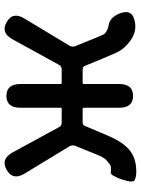

<svg xmlns="http://www.w3.org/2000/svg" viewBox="91 -695 612 834"><g transform="rotate(90 397.0 -278.0)"><path d="M76 -1Q29 -27 61 -79L178 -273Q186 -286 180 -300L146 -384Q130 -424 126 -427Q110 -441 89 -444Q52 -450 36 -499Q19 -551 82 -559Q120 -564 154 -540Q193 -513 210 -475Q222 -447 234 -419L266 -341Q270 -331 281 -331H340Q345 -331 345 -336V-490Q345 -550 397 -550Q448 -550 448 -490V-336Q448 -331 453 -331H512Q523 -331 527 -341L572 -447Q601 -513 639 -540Q673 -564 726 -564Q748 -564 762 -557Q776 -550 759 -500Q741 -450 729 -453Q724 -454 712 -454Q700 -454 692 -447.5Q684 -441 674 -432.5Q664 -424 648 -384L614 -300Q608 -286 616 -273L734 -79Q765 -28 718 -1Q671 26 642 -27L532 -229Q526 -240 513 -240H453Q448 -240 448 -235V-60Q448 0 397 0Q345 0 345 -60V-235Q345 -240 340 -240H281Q268 -240 262 -229L151 -27Q122 26 76 -1Z"/></g></svg>

Font: Resource Han Rounded KR Medium
Style: Regular
Weight: 500
Designer: Cyano Hao (round all glyphs); Ryoko NISHIZUKA 西塚涼子 (kana, bopomofo & ideographs); Paul D. Hunt (Latin, Greek & Cyrillic)
Foundry: Cyano Hao
Version: 0.990